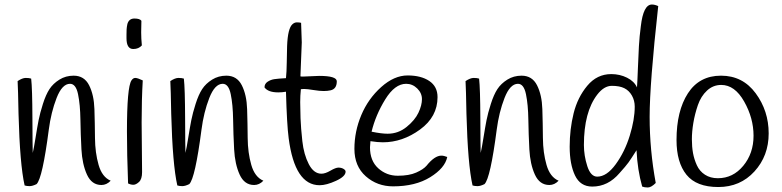

<svg xmlns="http://www.w3.org/2000/svg" viewBox="-20 -828 3462 850"><path d="M470 -28Q452 -9 429 -9Q386 -9 365 -55Q344 -101 340.5 -167Q337 -233 336 -299Q335 -365 325.5 -411Q316 -457 290 -457Q255 -457 230.5 -394Q206 -331 196 -254Q168 -39 142 -13Q124 -4 111 -4Q98 -4 89 -7Q68 -99 62 -324Q60 -436 58 -469Q79 -483 94 -483Q109 -483 118 -480Q123 -437 123.5 -304Q124 -171 125 -151Q130 -172 137.5 -219Q145 -266 151 -296.5Q157 -327 170 -368Q183 -409 199 -433.5Q215 -458 243 -475.5Q271 -493 306 -493Q353 -493 374.5 -450.5Q396 -408 398 -345Q400 -282 400.5 -217Q401 -152 416.5 -98Q432 -44 470 -28Z M606 -736Q605 -713 605 -685Q605 -657 608 -627Q594 -611 570 -611Q540 -611 540 -659Q540 -661 540 -674Q540 -687 540.5 -697.5Q541 -708 544 -722Q551 -746 575 -746Q599 -746 606 -736ZM542 -246Q542 -442 562 -472Q569 -483 579 -483Q589 -483 612 -472Q607 -387 607 -287Q607 -287 609 -66Q609 -35 595.5 -22.5Q582 -10 570.5 -10Q559 -10 547 -16Q542 -146 542 -246Z M1146 -28Q1128 -9 1105 -9Q1062 -9 1041 -55Q1020 -101 1016.5 -167Q1013 -233 1012 -299Q1011 -365 1001.5 -411Q992 -457 966 -457Q931 -457 906.5 -394Q882 -331 872 -254Q844 -39 818 -13Q800 -4 787 -4Q774 -4 765 -7Q744 -99 738 -324Q736 -436 734 -469Q755 -483 770 -483Q785 -483 794 -480Q799 -437 799.5 -304Q800 -171 801 -151Q806 -172 813.5 -219Q821 -266 827 -296.5Q833 -327 846 -368Q859 -409 875 -433.5Q891 -458 919 -475.5Q947 -493 982 -493Q1029 -493 1050.5 -450.5Q1072 -408 1074 -345Q1076 -282 1076.5 -217Q1077 -152 1092.5 -98Q1108 -44 1146 -28Z M1212 -419Q1167 -419 1151 -441Q1151 -457 1164.5 -466Q1178 -475 1194 -477.5Q1210 -480 1246 -482Q1249 -509 1249.5 -551.5Q1250 -594 1251 -624Q1254 -703 1275 -721Q1284 -729 1294.5 -729Q1305 -729 1313 -727Q1316 -655 1316 -640L1310 -490Q1312 -489 1321 -489L1393 -492Q1471 -492 1471 -468Q1471 -434 1443 -428Q1430 -425 1412.5 -425Q1395 -425 1367.5 -429.5Q1340 -434 1328 -434Q1316 -434 1312 -433Q1309 -404 1309 -375.5Q1309 -347 1310.5 -304.5Q1312 -262 1318.5 -203Q1325 -144 1347 -101.5Q1369 -59 1403 -59Q1420 -59 1443 -72.5Q1466 -86 1478.5 -86Q1491 -86 1500.5 -80.5Q1510 -75 1510 -68Q1510 -47 1467.5 -27.5Q1425 -8 1395 -8Q1285 -8 1258 -216Q1250 -276 1246 -422Q1230 -419 1212 -419Z M1620 -203Q1618 -183 1618 -176Q1618 -116 1654.5 -83Q1691 -50 1741 -50Q1791 -50 1822.5 -64Q1854 -78 1868 -94Q1904 -139 1934 -139Q1945 -139 1960 -133Q1950 -84 1884.5 -43.5Q1819 -3 1720 -3Q1650 -3 1599.5 -47.5Q1549 -92 1549 -169Q1549 -246 1579.5 -318.5Q1610 -391 1667.5 -442.5Q1725 -494 1784.5 -494Q1844 -494 1880.5 -469.5Q1917 -445 1917 -398Q1917 -311 1839.5 -254.5Q1762 -198 1675 -198Q1652 -198 1620 -203ZM1696 -236Q1743 -236 1780 -266Q1817 -296 1832.5 -329Q1848 -362 1848 -389Q1848 -416 1827 -436.5Q1806 -457 1778 -457Q1728 -457 1685.5 -388Q1643 -319 1625 -245Q1669 -236 1696 -236Z M2453 -28Q2435 -9 2412 -9Q2369 -9 2348 -55Q2327 -101 2323.5 -167Q2320 -233 2319 -299Q2318 -365 2308.5 -411Q2299 -457 2273 -457Q2238 -457 2213.5 -394Q2189 -331 2179 -254Q2151 -39 2125 -13Q2107 -4 2094 -4Q2081 -4 2072 -7Q2051 -99 2045 -324Q2043 -436 2041 -469Q2062 -483 2077 -483Q2092 -483 2101 -480Q2106 -437 2106.5 -304Q2107 -171 2108 -151Q2113 -172 2120.5 -219Q2128 -266 2134 -296.5Q2140 -327 2153 -368Q2166 -409 2182 -433.5Q2198 -458 2226 -475.5Q2254 -493 2289 -493Q2336 -493 2357.5 -450.5Q2379 -408 2381 -345Q2383 -282 2383.5 -217Q2384 -152 2399.5 -98Q2415 -44 2453 -28Z M2894 -801Q2856 -457 2856 -310.5Q2856 -164 2883 -18Q2863 2 2848 2Q2833 2 2823 -2Q2802 -76 2798 -163Q2774 -125 2762.5 -109Q2751 -93 2723 -62Q2672 -2 2602 -2Q2549 -2 2525.5 -51.5Q2502 -101 2502 -178.5Q2502 -256 2519.5 -326.5Q2537 -397 2580 -448.5Q2623 -500 2686 -500Q2724 -500 2756 -484Q2788 -468 2800 -441Q2802 -468 2804 -524Q2806 -580 2808.5 -623.5Q2811 -667 2817 -712Q2828 -808 2866 -808Q2879 -808 2894 -801ZM2624 -409Q2565 -332 2565 -186Q2565 -139 2580 -92.5Q2595 -46 2624 -46Q2666 -46 2706 -101Q2746 -156 2768 -227.5Q2790 -299 2790 -356Q2790 -383 2777.5 -405Q2765 -427 2744 -437.5Q2723 -448 2688.5 -448Q2654 -448 2624 -409Z M2975 -208Q2975 -337 3025.5 -415Q3076 -493 3172 -493Q3268 -493 3325.5 -415Q3383 -337 3383 -237.5Q3383 -138 3320 -69Q3257 0 3160 0Q3063 0 3019 -54.5Q2975 -109 2975 -208ZM3158 -39Q3225 -39 3270.5 -94Q3316 -149 3316 -227Q3316 -305 3274.5 -378.5Q3233 -452 3173 -452Q3137 -452 3110 -427Q3083 -402 3069.5 -362.5Q3056 -323 3049.5 -284Q3043 -245 3043 -211.5Q3043 -178 3048 -150.5Q3053 -123 3065 -96.5Q3077 -70 3101 -54.5Q3125 -39 3158 -39Z"/></svg>

Font: Handlee
Style: Regular
Weight: 400
Designer: Joe Prince
Foundry: Joe Prince
Version: Version 1.001